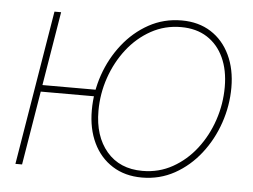

<svg xmlns="http://www.w3.org/2000/svg" viewBox="-44 -584 853 647"><g transform="rotate(5 383.0 -260.5)"><path d="M29.3 0 115.7 -522.5H138.2L51.8 0ZM85.4 -250 88.9 -272.5H289.1L285.6 -250ZM457.5 8.8Q399.9 8.8 357.7 -18.1Q315.4 -44.9 292.7 -92.5Q270 -140.1 270 -202.6Q270 -264.2 290 -322.3Q310.1 -380.4 347.2 -427.5Q384.3 -474.6 434.8 -502.4Q485.4 -530.3 545.9 -530.3Q603 -530.3 644.8 -503.7Q686.5 -477.1 709.2 -429.4Q731.9 -381.8 731.9 -319.3Q731.9 -258.3 711.9 -199.7Q691.9 -141.1 655 -94Q618.2 -46.9 567.9 -19Q517.6 8.8 457.5 8.8ZM457.5 -13.7Q513.2 -13.7 559.3 -39.6Q605.5 -65.4 639.2 -109.1Q672.9 -152.8 691.2 -207.3Q709.5 -261.7 709.5 -319.3Q709.5 -376.5 689.9 -418.7Q670.4 -460.9 633.8 -484.4Q597.2 -507.8 545.4 -507.8Q490.7 -507.8 444.3 -482.2Q397.9 -456.5 364 -413.1Q330.1 -369.6 311.3 -315.2Q292.5 -260.7 292.5 -202.6Q292.5 -117.2 336.4 -65.4Q380.4 -13.7 457.5 -13.7Z"/></g></svg>

Font: Inter 28pt Thin
Style: Italic
Weight: 250
Italic angle: -9.3988°
Designer: Rasmus Andersson
Foundry: rsms
Version: Version 4.001;git-66647c0bb